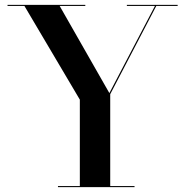

<svg xmlns="http://www.w3.org/2000/svg" viewBox="-20 -770 762 790"><path d="M218.5 -4.5V0H533.5V-4.5H433.5V-382.5L623 -745.5H711V-750H502V-745.5H617.5L430 -387L225.5 -745.5H331V-750H11V-745.5H80.5L308.5 -360V-4.5Z"/></svg>

Font: Bodoni* 36pt Medium
Style: Regular
Weight: 500
Version: Version 2.3